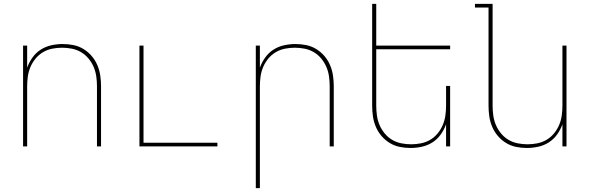

<svg xmlns="http://www.w3.org/2000/svg" viewBox="-20 -755 3040 990"><path d="M99 0V-520H120V-406Q130 -434 147.5 -458.5Q165 -483 190 -499Q215 -515 244.5 -521.5Q274 -528 303 -528Q331 -528 358.5 -522.5Q386 -517 410 -502.5Q434 -488 452.5 -466.5Q471 -445 482 -419Q493 -393 497 -365.5Q501 -338 501 -310V0H480V-310Q480 -335 476.5 -360.5Q473 -386 463 -409.5Q453 -433 436.5 -453Q420 -473 398 -486Q376 -499 350.5 -504Q325 -509 300 -509Q275 -509 249.5 -504Q224 -499 202 -486Q180 -473 163.5 -453Q147 -433 137 -409.5Q127 -386 123.5 -360.5Q120 -335 120 -310V0Z M699 0V-520H720V-19H1101V0Z M1299 215V-520H1320V-406Q1330 -434 1347.5 -458.5Q1365 -483 1390 -499Q1415 -515 1444.5 -521.5Q1474 -528 1503 -528Q1531 -528 1558.5 -522.5Q1586 -517 1610 -502.5Q1634 -488 1652.5 -466.5Q1671 -445 1682 -419Q1693 -393 1697 -365.5Q1701 -338 1701 -310V0H1680V-310Q1680 -335 1676.5 -360.5Q1673 -386 1663 -409.5Q1653 -433 1636.5 -453Q1620 -473 1598 -486Q1576 -499 1550.5 -504Q1525 -509 1500 -509Q1475 -509 1449.5 -504Q1424 -499 1402 -486Q1380 -473 1363.5 -453Q1347 -433 1337 -409.5Q1327 -386 1323.5 -360.5Q1320 -335 1320 -310V215Z M2097 8Q2069 8 2041.5 2.5Q2014 -3 1990 -17.5Q1966 -32 1947.5 -53.5Q1929 -75 1918 -101Q1907 -127 1903 -154.5Q1899 -182 1899 -210V-735H1920V-520H2301V-501H1920V-210Q1920 -185 1923.5 -159.5Q1927 -134 1937 -110.5Q1947 -87 1963.5 -67Q1980 -47 2002 -34Q2024 -21 2049.5 -16Q2075 -11 2100 -11Q2125 -11 2150.5 -16Q2176 -21 2198 -34Q2220 -47 2236.5 -67Q2253 -87 2263 -110.5Q2273 -134 2276.5 -159.5Q2280 -185 2280 -210V-312H2301V0H2280V-114Q2270 -86 2252.5 -61.5Q2235 -37 2210 -21Q2185 -5 2155.5 1.5Q2126 8 2097 8Z M2697 8Q2669 8 2641.5 2.5Q2614 -3 2590 -17.5Q2566 -32 2547.5 -53.5Q2529 -75 2518 -101Q2507 -127 2503 -154.5Q2499 -182 2499 -210V-716H2429V-735H2520V-210Q2520 -185 2523.5 -159.5Q2527 -134 2537 -110.5Q2547 -87 2563.5 -67Q2580 -47 2602 -34Q2624 -21 2649.5 -16Q2675 -11 2700 -11Q2725 -11 2750.5 -16Q2776 -21 2798 -34Q2820 -47 2836.5 -67Q2853 -87 2863 -110.5Q2873 -134 2876.5 -159.5Q2880 -185 2880 -210V-520H2901V0H2880V-114Q2870 -86 2852.5 -61.5Q2835 -37 2810 -21Q2785 -5 2755.5 1.5Q2726 8 2697 8Z"/></svg>

Font: Iosevka Thin Extended
Style: Regular
Weight: 100
Width: 7
Monospace: yes
Designer: Belleve Invis
Foundry: Belleve Invis
Version: Version 32.5.0; ttfautohint (v1.8.4)